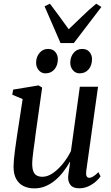

<svg xmlns="http://www.w3.org/2000/svg" viewBox="-20 -1004 596 1034"><path d="M164.5 10.5Q132 10.5 107 -1.8Q82 -14 67.5 -39.8Q53 -65.5 53 -107Q53 -122 55 -145Q57 -168 60.5 -194Q64 -220 67.5 -244Q71 -268 73.5 -285L102 -470.5L46 -494L51 -521.5L187.5 -544L207 -532.5L172 -284Q170 -264.5 166.8 -242.2Q163.5 -220 160.5 -197.5Q157.5 -175 155.5 -155.5Q153.5 -136 153.5 -122.5Q153.5 -96 159.8 -80.5Q166 -65 178.5 -58.5Q191 -52 209 -52Q235.5 -52 263.8 -71Q292 -90 317.8 -121.5Q343.5 -153 362 -190.5L410 -537H508L444.5 -83.5Q442 -65.5 446.2 -56Q450.5 -46.5 460 -46.5Q470 -46.5 482.2 -53.8Q494.5 -61 510 -77L521.5 -54Q514.5 -43.5 498 -28.2Q481.5 -13 458 -1.5Q434.5 10 406.5 10Q373.5 10 359.8 -7.5Q346 -25 347 -50Q347 -53 348 -62.5Q349 -72 351 -84.5Q353 -97 354.8 -109.8Q356.5 -122.5 357.5 -132L356.5 -132.5Q340.5 -104.5 320.8 -78.8Q301 -53 277 -33Q253 -13 224.8 -1.2Q196.5 10.5 164.5 10.5ZM224.5 -609Q203 -609 188.5 -626Q174 -643 174.5 -668Q175 -698 193 -719.2Q211 -740.5 238.5 -740.5Q264.5 -740.5 278.2 -723.8Q292 -707 291.5 -685Q291.5 -652.5 273.5 -630.8Q255.5 -609 224.5 -609ZM408.5 -609Q387 -609 372.5 -626Q358 -643 358.5 -668Q359 -698 376.5 -719.2Q394 -740.5 422.5 -740.5Q448.5 -740.5 462.2 -723.8Q476 -707 475.5 -685Q475.5 -652.5 457.5 -630.8Q439.5 -609 408.5 -609ZM306 -772 220 -970 249 -984Q273 -952.5 298.2 -918Q323.5 -883.5 350 -846.5Q386.5 -880.5 421.2 -914.8Q456 -949 498 -984L526 -966.5L377.5 -772Z"/></svg>

Font: Merriweather 72pt
Style: Italic
Weight: 400
Italic angle: -7.8°
Version: Version 2.101